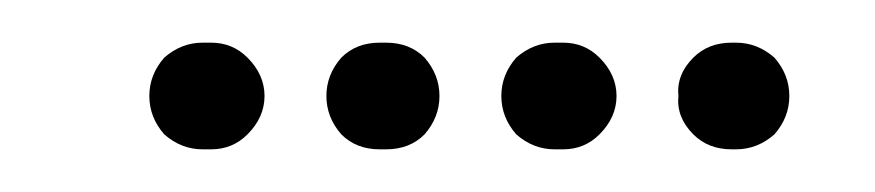

<svg xmlns="http://www.w3.org/2000/svg" viewBox="-20 -187 410 90"><path d="M50 -142Q50 -152 57 -160Q65 -167 75 -167H79Q89 -167 96 -160Q104 -152 104 -142Q104 -132 96 -124Q89 -117 79 -117H75Q65 -117 57 -124Q50 -132 50 -142ZM186 -142Q186 -152 179 -160Q172 -167 161 -167H158Q147 -167 140 -160Q133 -152 133 -142Q133 -132 140 -124Q147 -117 158 -117H161Q172 -117 179 -124Q186 -132 186 -142ZM269 -142Q269 -152 261 -160Q254 -167 244 -167H240Q230 -167 222 -160Q215 -152 215 -142Q215 -132 222 -124Q230 -117 240 -117H244Q254 -117 261 -124Q269 -132 269 -142ZM350 -142Q350 -152 343 -160Q335 -167 325 -167H323Q312 -167 305 -160Q297 -152 298 -142Q297 -132 305 -124Q312 -117 323 -117H325Q335 -117 343 -124Q350 -132 350 -142Z"/></svg>

Font: FRB American Cursive Guidelines Arrows Dotted Black
Style: Bold Italic
Weight: 900
Italic angle: -25°
Version: Version 2.0;Modular Font Editor K font №1